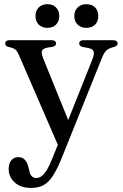

<svg xmlns="http://www.w3.org/2000/svg" viewBox="-20 -660 588 920"><path d="M316.5 -61 263 47.5 71.5 -394.5Q62.5 -415.5 53 -423Q43.5 -430.5 21 -435Q12 -437.5 8.5 -441.5Q5 -445.5 5 -452Q5 -459.5 10.5 -463.5Q16 -467.5 26 -467.5H227.5Q237 -467.5 242.8 -463.5Q248.5 -459.5 248.5 -452Q248.5 -445.5 244.5 -441.5Q240.5 -437.5 230.5 -435.5L208 -432Q185 -427.5 181 -416.5Q177 -405.5 188 -377.5ZM230.5 99.5 272 -3 285 -30 421.5 -372.5Q433 -401 428.8 -413.5Q424.5 -426 400.5 -430.5L378 -434.5Q368 -436.5 363.8 -441Q359.5 -445.5 359.5 -452Q359.5 -459.5 365.2 -463.5Q371 -467.5 380.5 -467.5H522.5Q532 -467.5 537.8 -463.2Q543.5 -459 543.5 -451.5Q543.5 -446 539.8 -442Q536 -438 526 -435Q502 -429 490.5 -418.8Q479 -408.5 468.5 -382.5L276.5 95Q253.5 152.5 232.2 184.2Q211 216 186.8 228.2Q162.5 240.5 129 240.5Q79 240.5 50.2 214Q21.5 187.5 21.5 150Q21.5 123 34.2 108Q47 93 68 93Q88 93 99.2 105.8Q110.5 118.5 116 140.5L120.5 157.5Q123 175.5 132 184.2Q141 193 153 193Q166 193 177.8 185.2Q189.5 177.5 202.5 157.2Q215.5 137 230.5 99.5ZM207 -526.5Q181 -526.5 165.5 -542.2Q150 -558 150 -583Q150 -608.5 165.5 -624.2Q181 -640 207 -640Q233 -640 248.5 -624.2Q264 -608.5 264 -583Q264 -558 248.5 -542.2Q233 -526.5 207 -526.5ZM393.5 -526.5Q368 -526.5 352 -542.2Q336 -558 336 -583Q336 -608 352 -624Q368 -640 393.5 -640Q420.5 -640 435.8 -624.2Q451 -608.5 451 -583Q451 -558 435.8 -542.2Q420.5 -526.5 393.5 -526.5Z"/></svg>

Font: Fraunces 24pt
Style: Regular
Weight: 400
Version: Version 1.000;[b76b70a41]